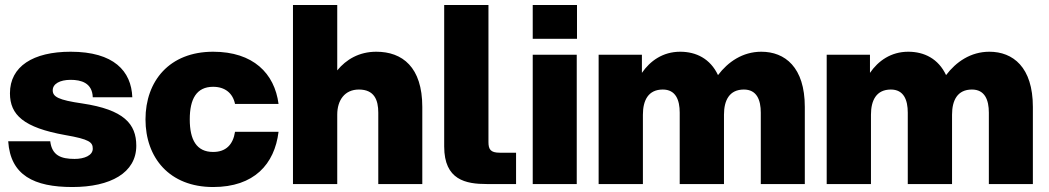

<svg xmlns="http://www.w3.org/2000/svg" viewBox="-20 -740 4217 772"><path d="M271 12C424 12 528 -45 528 -154C528 -242 478 -299 311 -324C214 -338 192 -351 192 -377C192 -403 221 -419 264 -419C306 -419 351 -407 353 -349H512C508 -454 438 -532 264 -532C113 -532 20 -473 20 -365C20 -278 75 -227 242 -197C340 -180 353 -168 353 -142C353 -115 319 -101 280 -101C225 -101 189 -115 182 -172H13C22 -35 117 12 271 12Z M837 12C1002 12 1084 -80 1100 -210H925C917 -158 888 -129 837 -129C770 -129 743 -178 743 -260C743 -342 770 -391 837 -391C884 -391 916 -366 925 -322H1100C1084 -445 998 -532 837 -532C661 -532 565 -414 565 -260C565 -106 661 12 837 12Z M1158 0H1336V-279C1336 -337 1366 -380 1423 -380C1485 -380 1501 -338 1501 -287V0H1678V-310C1678 -470 1598 -532 1493 -532C1424 -532 1372 -501 1336 -457V-720H1158Z M1766 -720V-151C1766 -16 1853 0 1938 0H2055V-126H1989C1952 -126 1944 -140 1944 -169V-720Z M2122 0H2299V-520H2122ZM2122 -584H2300V-720H2122Z M3039 -287V0H3216V-310C3216 -470 3136 -532 3041 -532C2966 -532 2907 -491 2867 -438C2836 -504 2779 -532 2715 -532C2645 -532 2594 -495 2561 -447V-520H2387V0H2565V-279C2565 -337 2587 -380 2645 -380C2697 -380 2713 -338 2713 -287V0H2891V-279C2891 -337 2913 -380 2971 -380C3023 -380 3039 -338 3039 -287Z M3956 -287V0H4133V-310C4133 -470 4053 -532 3958 -532C3883 -532 3824 -491 3784 -438C3753 -504 3696 -532 3632 -532C3562 -532 3511 -495 3478 -447V-520H3304V0H3482V-279C3482 -337 3504 -380 3562 -380C3614 -380 3630 -338 3630 -287V0H3808V-279C3808 -337 3830 -380 3888 -380C3940 -380 3956 -338 3956 -287Z"/></svg>

Font: Aspekta 850
Style: Regular
Weight: 850
Designer: Ivo Dolenc
Version: Version 2.000